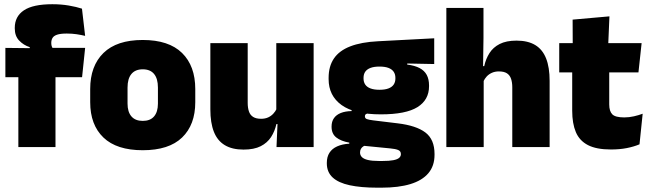

<svg xmlns="http://www.w3.org/2000/svg" viewBox="-20 -697 3076 910"><path d="M228 -677Q269.5 -677 306 -670.8Q342.5 -664.5 368.5 -656L383.5 -527Q364.5 -531.5 343 -534.8Q321.5 -538 296.5 -538Q266.5 -538 250.5 -532.5Q234.5 -527 228.8 -517Q223 -507 223 -493.5V-492.5Q223 -482.5 226.2 -475Q229.5 -467.5 234.5 -460.5L121 -456.5V-473.5Q91.5 -483 70.8 -504.8Q50 -526.5 50 -562.5V-565Q50 -619 93.2 -648Q136.5 -677 228 -677ZM67 0V-420.5H243V0ZM5.5 -331V-470L145 -468.5L211 -470H383.5L369 -331Z M656.5 15Q533 15 470.2 -45.2Q407.5 -105.5 407.5 -212.5V-275Q407.5 -384.5 470.5 -446Q533.5 -507.5 656.5 -507.5Q780 -507.5 842.8 -446Q905.5 -384.5 905.5 -275V-212.5Q905.5 -105.5 843 -45.2Q780.5 15 656.5 15ZM656.5 -124Q692 -124 710.2 -145.2Q728.5 -166.5 728.5 -206V-282Q728.5 -324.5 710.2 -346.5Q692 -368.5 656.5 -368.5Q621.5 -368.5 603 -346.5Q584.5 -324.5 584.5 -282V-206Q584.5 -166.5 603 -145.2Q621.5 -124 656.5 -124Z M1154 -492.5V-209.5Q1154 -186 1159.8 -169Q1165.5 -152 1179.5 -143Q1193.5 -134 1217.5 -134Q1236.5 -134 1250.8 -140.5Q1265 -147 1275.2 -158Q1285.5 -169 1291.5 -182L1318.5 -109H1290Q1282.5 -75 1264.8 -47.5Q1247 -20 1215.5 -4Q1184 12 1134 12Q1080.5 12 1045.5 -9Q1010.5 -30 993.8 -72.2Q977 -114.5 977 -179V-492.5ZM1466.5 -492.5V0H1290.5L1296 -126.5L1289.5 -144.5V-492.5Z M1785 -155Q1660 -155 1598.8 -199.2Q1537.5 -243.5 1537.5 -322V-328Q1537.5 -383 1562.8 -420Q1588 -457 1640 -477.2Q1692 -497.5 1772 -501.5L2038 -515.5V-393.5L1910 -396V-391Q1945.5 -386.5 1968.5 -374.5Q1991.5 -362.5 2002.5 -342Q2013.5 -321.5 2013.5 -291.5V-288.5Q2013.5 -223.5 1958.5 -189.2Q1903.5 -155 1785 -155ZM1776 66H1792.5Q1825.5 66 1844.5 62.2Q1863.5 58.5 1871.8 51.2Q1880 44 1880 34V33Q1880 19 1866.8 13.8Q1853.5 8.5 1830.5 6.5L1683.5 -8L1721 -10.5Q1710.5 -8.5 1702.8 -3.8Q1695 1 1690.8 8.2Q1686.5 15.5 1686.5 25.5V26.5Q1686.5 38.5 1695.2 47.5Q1704 56.5 1723.8 61.2Q1743.5 66 1776 66ZM1768 192.5Q1691 192.5 1637.5 181Q1584 169.5 1556.5 144Q1529 118.5 1529 77V75Q1529 46.5 1541.5 27Q1554 7.5 1578 -3.2Q1602 -14 1635.5 -16V-21Q1596 -28 1573.8 -45.5Q1551.5 -63 1551.5 -96V-97Q1551.5 -121 1562.8 -137Q1574 -153 1595.2 -161.5Q1616.5 -170 1646.5 -170.5V-190L1764 -160H1732.5Q1720.5 -160 1715 -156.5Q1709.5 -153 1709.5 -146V-145.5Q1709.5 -136 1719 -132.5Q1728.5 -129 1749 -126.5L1864.5 -112.5Q1952.5 -102 1996 -69.2Q2039.5 -36.5 2039.5 33V36.5Q2039.5 89.5 2010.2 124Q1981 158.5 1925 175.5Q1869 192.5 1788.5 192.5ZM1778.5 -271.5Q1804.5 -271.5 1821 -277.8Q1837.5 -284 1845.8 -296Q1854 -308 1854 -325V-328Q1854 -345 1845.8 -357Q1837.5 -369 1821 -375.2Q1804.5 -381.5 1778.5 -381.5Q1753 -381.5 1736.2 -375.2Q1719.5 -369 1711.2 -357.2Q1703 -345.5 1703 -328V-325Q1703 -308 1711.2 -296Q1719.5 -284 1736.2 -277.8Q1753 -271.5 1778.5 -271.5Z M2408 0V-283Q2408 -306.5 2402.2 -323.5Q2396.5 -340.5 2382.8 -349.5Q2369 -358.5 2344.5 -358.5Q2326 -358.5 2311.5 -352Q2297 -345.5 2287 -334.8Q2277 -324 2271 -310.5L2235 -383.5H2275Q2282.5 -418 2299.8 -445.2Q2317 -472.5 2348.2 -488.5Q2379.5 -504.5 2428 -504.5Q2482 -504.5 2516.8 -483.5Q2551.5 -462.5 2568.2 -420.2Q2585 -378 2585 -313.5V0ZM2095.5 0V-659.5H2271.5V-516.5L2269 -345.5L2272.5 -331.5V0Z M2875.5 11.5Q2807 11.5 2766.8 -9.2Q2726.5 -30 2709.2 -71Q2692 -112 2692 -172V-436H2867.5V-202Q2867.5 -170 2882 -155.2Q2896.5 -140.5 2939 -140.5Q2962 -140.5 2984.8 -145.8Q3007.5 -151 3026 -158L3011 -13Q2985 -2 2951 4.8Q2917 11.5 2875.5 11.5ZM2630.5 -354V-492.5H3021L3006 -354ZM2694.5 -480.5 2694 -604 2868.5 -619.5 2862.5 -480.5Z"/></svg>

Font: Anek Gujarati Medium ExtraBold
Style: Regular
Weight: 800
Version: Version 1.003